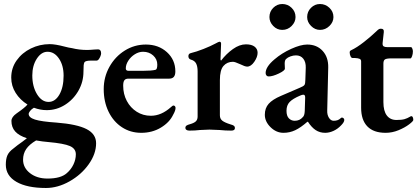

<svg xmlns="http://www.w3.org/2000/svg" viewBox="-20 -648 2088 957"><path d="M484 -382Q484 -376 480.5 -367.5Q477 -359 472 -352Q467 -346 462 -346H435Q407 -346 401 -338Q398 -332 397 -322.5Q396 -313 396 -291Q396 -240 371 -196Q346 -152 304 -125.5Q262 -99 213 -99Q181 -99 149 -111Q137 -104 130 -95Q123 -86 123 -80Q123 -62 154.5 -52Q186 -42 261 -37Q364 -29 411.5 -4.5Q459 20 459 66Q459 119 422 171Q385 223 326.5 256Q268 289 209 289Q115 289 62 258.5Q9 228 9 173Q9 144 17 126Q25 108 47 92Q66 76 92 58L114 41Q74 28 55.5 7Q37 -14 37 -45Q37 -65 63 -83Q105 -112 117 -127Q80 -150 58 -185Q36 -220 36 -261Q36 -309 63 -347Q90 -385 134 -406.5Q178 -428 228 -428Q255 -428 301 -416Q323 -410 339 -408Q375 -399 414 -399Q427 -399 449 -401L469 -402Q476 -402 480 -397Q484 -392 484 -382ZM297 -271Q297 -322 274 -356Q251 -390 217 -390Q186 -390 163.5 -355.5Q141 -321 141 -272Q141 -217 164.5 -178.5Q188 -140 222 -140Q255 -140 276 -176.5Q297 -213 297 -271ZM221 60Q194 58 160 52Q126 72 110.5 95Q95 118 95 148Q95 188 129.5 215Q164 242 217 242Q283 242 313 215Q334 197 346 172Q358 147 358 121Q358 93 328.5 80Q299 67 221 60Z M497 -204Q497 -264 525.5 -315Q554 -366 602 -396Q650 -426 707 -426Q770 -426 812 -388Q854 -350 854 -292Q854 -274 846.5 -265Q839 -256 823 -256H620Q606 -256 600 -248Q594 -240 594 -221Q594 -179 612 -145Q630 -111 661.5 -91Q693 -71 732 -71Q784 -71 832 -114Q840 -122 845 -122Q849 -122 852 -118.5Q855 -115 855 -110Q855 -97 843 -76Q825 -38 782 -12Q739 14 684 14Q630 14 587.5 -14Q545 -42 521 -91.5Q497 -141 497 -204ZM691 -295Q735 -295 755 -300Q764 -302 764 -326Q764 -353 743.5 -371.5Q723 -390 693 -390Q672 -390 652 -377.5Q632 -365 619.5 -345.5Q607 -326 607 -307Q607 -295 621 -295Z M904 -10Q904 -18 909.5 -22Q915 -26 927 -29Q948 -35 956.5 -43.5Q965 -52 965 -67V-292Q965 -317 957.5 -331.5Q950 -346 931 -351Q919 -355 919 -368Q919 -380 930 -383Q959 -390 994.5 -404Q1030 -418 1054 -431Q1070 -440 1074 -440Q1082 -440 1082 -430L1079 -352Q1079 -350 1080 -348Q1081 -346 1082 -346Q1108 -380 1141 -403.5Q1174 -427 1206 -427Q1234 -427 1249 -415.5Q1264 -404 1264 -385Q1264 -364 1247.5 -340Q1231 -316 1212 -316Q1201 -316 1177 -328Q1151 -340 1141 -340Q1112 -340 1094 -319.5Q1076 -299 1076 -249V-73Q1076 -56 1088 -46.5Q1100 -37 1129 -28Q1141 -25 1146 -21Q1151 -17 1151 -10Q1151 3 1133 3Q1102 3 1075 0Q1041 -2 1024 -2Q1009 -2 977 0Q953 3 924 3Q915 3 909.5 -0.5Q904 -4 904 -10Z M1300 -76Q1300 -109 1319 -130.5Q1338 -152 1380 -170L1473 -210Q1493 -218 1497.5 -224.5Q1502 -231 1502 -251L1504 -310Q1505 -338 1492 -355Q1479 -372 1455 -372Q1442 -372 1428 -367Q1414 -362 1406 -354Q1399 -348 1399 -331L1400 -306Q1400 -296 1369.5 -281.5Q1339 -267 1319 -267Q1312 -267 1308 -272Q1304 -277 1304 -284Q1304 -315 1348 -352Q1384 -383 1431.5 -404.5Q1479 -426 1511 -426Q1559 -426 1588 -394.5Q1617 -363 1616 -312L1611 -98Q1610 -76 1619.5 -61Q1629 -46 1643 -46Q1665 -46 1677 -58Q1681 -62 1684 -62Q1689 -62 1692.5 -58.5Q1696 -55 1696 -50Q1696 -39 1680 -23Q1663 -5 1642 4.5Q1621 14 1601 14Q1574 14 1553.5 0.5Q1533 -13 1515 -41H1512Q1479 -12 1451.5 1Q1424 14 1393 14Q1357 14 1328.5 -14Q1300 -42 1300 -76ZM1489 -64Q1498 -71 1499 -95L1501 -159V-163Q1501 -176 1492 -176Q1486 -176 1477 -172Q1439 -156 1423.5 -139.5Q1408 -123 1408 -96Q1408 -70 1420 -58Q1432 -46 1449 -46Q1474 -46 1489 -64ZM1323 -563Q1323 -590 1342 -609Q1361 -628 1387 -628Q1414 -628 1433.5 -609Q1453 -590 1453 -563Q1453 -538 1433.5 -518.5Q1414 -499 1387 -499Q1361 -499 1342 -518.5Q1323 -538 1323 -563ZM1511 -563Q1511 -590 1530 -609Q1549 -628 1575 -628Q1602 -628 1622 -609Q1642 -590 1642 -563Q1642 -538 1622 -518.5Q1602 -499 1575 -499Q1550 -499 1530.5 -518.5Q1511 -538 1511 -563Z M1780 -111V-342Q1780 -351 1773 -354.5Q1766 -358 1748 -359H1737Q1731 -359 1727 -368Q1723 -377 1723 -387Q1723 -394 1729 -397Q1759 -411 1794.5 -439Q1830 -467 1856 -492Q1858 -494 1864 -499.5Q1870 -505 1878 -505Q1895 -505 1893 -488L1887 -433V-429Q1887 -420 1893 -416.5Q1899 -413 1912 -413H2029Q2032 -413 2035 -406Q2038 -399 2038 -392Q2038 -379 2034 -368Q2030 -357 2026 -357H1931Q1907 -357 1899 -352Q1891 -347 1891 -331V-139Q1891 -95 1908 -72.5Q1925 -50 1956 -50Q1982 -50 1996 -54Q2010 -58 2025 -67Q2027 -69 2031 -69Q2035 -69 2037.5 -63.5Q2040 -58 2040 -50Q2040 -44 2019 -28Q1998 -12 1966.5 1Q1935 14 1902 14Q1842 14 1811 -18Q1780 -50 1780 -111Z"/></svg>

Font: EB Garamond SemiBold
Style: Regular
Weight: 600
Designer: Georg Duffner and Octavio Pardo
Foundry: Georg Duffner
Version: Version 1.000